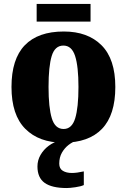

<svg xmlns="http://www.w3.org/2000/svg" viewBox="-20 -710 641 969"><path d="M299 10Q177 10 107.5 -60Q38 -130 38 -271Q38 -412 105 -481.5Q172 -551 302 -551Q423 -551 492.5 -481.5Q562 -412 562 -271Q562 -130 495 -60Q428 10 299 10ZM301 -59Q343 -59 359.5 -113Q376 -167 376 -271Q376 -375 359 -427.5Q342 -480 300 -480Q257 -480 241 -427.5Q225 -375 225 -271Q225 -167 241.5 -113Q258 -59 301 -59ZM165 -601V-690H437V-601ZM317 239Q242 239 205.5 213Q169 187 169 130Q169 99 184.5 72Q200 45 225.5 26Q251 7 279 0H366Q346 6 326 21.5Q306 37 292.5 60.5Q279 84 279 116Q279 141 297 152Q315 163 343 163Q367 163 403 155V224Q388 231 360 235Q332 239 317 239Z"/></svg>

Font: Noto Serif SemiCondensed Black
Style: Regular
Weight: 900
Width: 4
Designer: Monotype Design Team
Foundry: Monotype Imaging Inc.
Version: Version 2.014; ttfautohint (v1.8.4.7-5d5b)